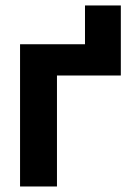

<svg xmlns="http://www.w3.org/2000/svg" viewBox="-20 -676 480 696"><path d="M288.1 -515.6V-656.2H418V-515.6ZM418 -515.6V-402.3H186.5V0H52.7V-515.6Z"/></svg>

Font: Inter Cardless Display
Style: Bold
Weight: 700
Designer: Rasmus Andersson
Foundry: rsms
Version: Version 4.001;git-9221beed3